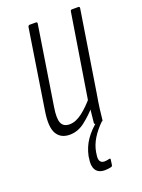

<svg xmlns="http://www.w3.org/2000/svg" viewBox="-131 -544 593 800"><g transform="rotate(-20 165.0 -143.5)"><path d="M106 6Q66 6 48.5 -24Q31 -54 42 -123L97 -475Q99 -482 105 -482H132Q139 -482 138 -475L83 -125Q75 -76 84 -55.5Q93 -35 120 -35Q147 -35 176 -57Q205 -79 235 -115L233 -75Q205 -43 173.5 -18.5Q142 6 106 6ZM222 0Q216 0 216 -6Q218 -28 221 -54Q224 -80 227 -97L225 -101L285 -475Q286 -482 292 -482H320Q327 -482 326 -475L269 -115Q263 -81 259.5 -54.5Q256 -28 254 -6Q254 0 248 0ZM193 195Q164 195 152.5 176.5Q141 158 147 126L148 117Q156 78 177.5 47Q199 16 235 -12L251 -2Q223 25 205.5 53.5Q188 82 183 113L182 121Q175 160 204 160Q210 160 214.5 159Q219 158 224 157Q227 156 229 157Q231 158 230 162L227 184Q226 191 219 192Q214 193 207 194Q200 195 193 195Z"/></g></svg>

Font: Sofia Sans Extra Condensed Light
Style: Italic
Weight: 300
Italic angle: -9°
Version: Version 4.100